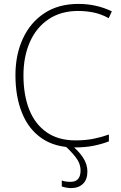

<svg xmlns="http://www.w3.org/2000/svg" viewBox="-20 -744 621 982"><path d="M380 -688Q292 -688 229 -646Q166 -604 133 -529.5Q100 -455 100 -359Q100 -258 129.5 -183.5Q159 -109 218.5 -67.5Q278 -26 366 -26Q418 -26 459.5 -34.5Q501 -43 537 -56V-21Q504 -8 461 1Q418 10 363 10Q262 10 194.5 -36Q127 -82 93 -165.5Q59 -249 59 -360Q59 -464 97 -546.5Q135 -629 207 -676.5Q279 -724 381 -724Q473 -724 552 -686L536 -651Q498 -672 459 -680Q420 -688 380 -688ZM392 128Q392 92 367 60Q342 28 310 0L337 -9Q381 26 404 61Q427 96 427 133Q427 175 404 196.5Q381 218 345 218Q331 218 318 215.5Q305 213 296 210V179Q313 186 341 186Q392 186 392 128Z"/></svg>

Font: Noto Sans Disp ExtLt
Style: Regular
Weight: 200
Designer: Monotype Design Team
Foundry: Monotype Imaging Inc.
Version: Version 2.000;GOOG;noto-source:20170915:90ef993387c0